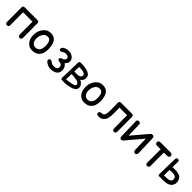

<svg xmlns="http://www.w3.org/2000/svg" viewBox="509 -2249 4002 4002"><g transform="rotate(45 2510.0 -248.5)"><path d="M155.3 -504.4Q106.4 -502.4 106.4 -455.6L107.4 -29.8Q107.4 22 155.3 22Q204.1 22 204.1 -29.8L202.1 -407.7H479.5Q480 -218.8 480.5 -29.8Q480.5 22 528.3 22Q577.1 22 577.1 -29.8L575.2 -459.5Q575.2 -506.3 528.3 -504.4Q526.9 -504.4 525.4 -504.4Q522.9 -504.4 520.5 -504.4H165Q164.1 -504.4 163.1 -504.4Q159.2 -504.4 155.3 -504.4Z M927.2 -412.6Q1030.3 -414.6 1029.8 -240.7Q1029.3 -148.9 990.7 -107.4Q954.1 -68.4 900.9 -68.4Q854 -68.4 817.9 -107.4Q782.7 -145.5 782.7 -222.2Q782.7 -301.8 831.5 -368.2Q863.3 -411.1 927.2 -412.6ZM923.3 -512.2Q816.9 -513.2 752.4 -428.2Q687 -342.3 687 -231Q687 -113.3 741.7 -48.3Q802.2 23.4 889.2 23.9Q1009.3 24.9 1067.9 -49.8Q1120.1 -111.8 1120.6 -231Q1121.1 -510.7 923.3 -512.2Z M1463.9 -300.8Q1409.2 -284.2 1414.1 -246.1Q1417.5 -215.8 1473.6 -211.9Q1546.4 -207 1548.8 -139.6Q1550.8 -72.8 1482.4 -65.4Q1406.2 -57.1 1370.1 -86.9Q1333.5 -117.2 1311.5 -116.2Q1272 -114.3 1269.5 -69.3Q1268.6 -45.9 1308.6 -17.6Q1401.9 48.3 1516.6 17.6Q1627.4 -12.7 1634.8 -105.5Q1640.6 -179.7 1612.3 -220.7Q1588.9 -254.9 1564.5 -269.5Q1603.5 -311.5 1607.4 -322.3Q1636.2 -391.1 1593.8 -446.3Q1546.4 -507.8 1462.9 -511.7Q1388.2 -515.1 1330.1 -483.4Q1285.6 -458.5 1288.6 -416.5Q1291 -386.7 1320.3 -383.3Q1335 -381.3 1391.1 -416Q1422.9 -435.1 1471.2 -425.3Q1530.3 -413.1 1530.3 -374Q1530.3 -320.8 1463.9 -300.8Z M1833 -427.2 1889.6 -426.3Q1979.5 -420.9 2004.9 -392.6Q2040 -353.5 2001 -314.5Q1963.9 -277.3 1828.1 -291.5ZM1793 -514.2Q1756.3 -514.2 1754.9 -476.6L1741.7 -24.4Q1740.2 19 1776.9 20Q1781.7 20 1785.6 19.5Q1882.8 28.8 1992.7 2Q2112.3 -27.8 2131.8 -79.1Q2166 -169.9 2070.8 -238.3Q2058.6 -247.1 2037.1 -253.9Q2048.3 -260.7 2057.6 -268.6Q2116.2 -319.3 2097.7 -402.3Q2079.6 -483.9 1907.7 -508.8Q1843.3 -518.6 1809.6 -512.2Q1802.2 -514.2 1793 -514.2ZM1865.7 -211.4Q1873 -210.4 1881.3 -209.5Q2002.9 -196.8 2020 -185.1Q2086.4 -139.6 2045.9 -98.6Q2031.2 -85 1955.1 -70.8Q1870.6 -55.7 1822.3 -52.7L1826.2 -210.9Q1836.4 -210 1848.6 -210.4Q1857.4 -210.9 1865.7 -211.4Z M2461.9 -412.6Q2564.9 -414.6 2564.5 -240.7Q2564 -148.9 2525.4 -107.4Q2488.8 -68.4 2435.5 -68.4Q2388.7 -68.4 2352.5 -107.4Q2317.4 -145.5 2317.4 -222.2Q2317.4 -301.8 2366.2 -368.2Q2397.9 -411.1 2461.9 -412.6ZM2458 -512.2Q2351.6 -513.2 2287.1 -428.2Q2221.7 -342.3 2221.7 -231Q2221.7 -113.3 2276.4 -48.3Q2336.9 23.4 2423.8 23.9Q2543.9 24.9 2602.5 -49.8Q2654.8 -111.8 2655.3 -231Q2655.8 -510.7 2458 -512.2Z M3300.3 -518.6Q3293 -518.6 3286.1 -517.6Q3281.2 -518.1 3276.4 -518.1Q3134.8 -517.6 2993.7 -517.6Q2989.7 -518.6 2984.9 -518.6Q2931.6 -520 2932.1 -468.8L2934.6 -231Q2936 -81.1 2859.9 -79.1Q2777.8 -77.1 2786.6 -20.5Q2792.5 19 2853 17.6Q3030.8 13.2 3028.8 -229.5L3027.3 -422.9H3252.4L3254.4 -52.7Q3254.9 17.1 3300.8 17.6Q3351.1 18.6 3350.6 -51.3L3348.6 -465.8Q3349.1 -517.1 3300.3 -518.6Z M3479.5 -40.5Q3481 24.4 3519.5 24.9Q3552.7 24.9 3569.8 4.9L3873 -353.5L3880.9 -40.5Q3882.8 26.4 3933.6 24.9Q3982.4 23.4 3980.5 -43.5L3966.8 -463.4Q3965.8 -512.7 3914.1 -511.2Q3897 -510.7 3886.7 -503.4Q3876 -497.6 3866.2 -485.8L3575.7 -144L3565.4 -463.4Q3564.5 -512.7 3512.7 -511.2Q3467.8 -509.8 3468.8 -460.4Z M4153.3 -515.6Q4087.4 -515.6 4087.4 -469.2Q4087.4 -414.1 4148.9 -414.6L4249.5 -415Q4248.5 -218.8 4247.6 -22.5Q4247.6 29.8 4290.5 30.8Q4343.8 31.7 4343.8 -21.5Q4344.7 -218.3 4345.2 -415.5Q4389.6 -416 4434.6 -416Q4500 -416.5 4499 -464.4Q4498 -515.6 4434.6 -515.6Z M4630.4 6.3Q4640.1 6.3 4647.5 4.4Q4749.5 9.8 4818.8 0Q4922.4 -14.2 4960.4 -88.4Q5002.4 -168.5 4946.8 -263.2Q4908.7 -330.6 4735.8 -329.6Q4716.3 -329.6 4685.5 -325.7L4689.5 -484.4Q4689.9 -528.8 4642.1 -527.8Q4605.5 -526.9 4604.5 -483.4L4594.7 -31.2Q4593.8 6.3 4630.4 6.3ZM4680.2 -80.6 4684.6 -242.2Q4787.6 -253.9 4830.6 -237.8Q4884.3 -217.8 4882.3 -157.7Q4881.3 -86.4 4769 -80.6Q4737.8 -79.6 4680.2 -80.6Z"/></g></svg>

Font: Comic Relief
Style: Regular
Weight: 400
Designer: Jeff Davis
Foundry: Loudifier
Version: Version 1.200; ttfautohint (v1.8.4.7-5d5b)